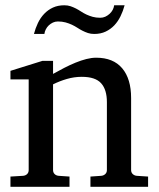

<svg xmlns="http://www.w3.org/2000/svg" viewBox="-20 -715 607 735"><path d="M326.2 0V-39.1L368.2 -42Q377 -43 383.1 -48.8Q389.2 -54.7 389.2 -64V-324.2Q389.2 -371.6 367.2 -396.2Q345.2 -420.9 293 -420.9Q264.2 -420.9 236.3 -412.8Q208.5 -404.8 183.1 -392.1V-64Q183.1 -54.7 189 -48.8Q194.8 -43 204.1 -42L246.1 -39.1V0H20V-39.1L68.8 -42Q78.1 -43 84 -48.8Q89.8 -54.7 89.8 -64V-411.1H20V-443.8L142.1 -481.9H183.1V-432.1Q204.1 -443.8 225.8 -455.1Q247.6 -466.3 269 -475.1Q290.5 -483.9 310.5 -489Q330.6 -494.1 348.1 -494.1Q413.6 -494.1 447.8 -453.6Q481.9 -413.1 481.9 -339.8V-64Q481.9 -54.7 488 -48.8Q494.1 -43 502.9 -42L546.9 -39.1V0ZM457 -694.8Q451.2 -672.9 441.4 -652.8Q431.6 -632.8 417.5 -617.9Q403.3 -603 384.3 -594Q365.2 -585 340.8 -585Q327.6 -585 316.7 -588.6Q305.7 -592.3 295.7 -597.4Q285.6 -602.5 275.9 -608.9Q266.1 -615.2 255.1 -620.4Q244.1 -625.5 231 -629.2Q217.8 -632.8 201.7 -632.8Q191.4 -632.8 182.6 -628.7Q173.8 -624.5 166.7 -617.9Q159.7 -611.3 155.3 -602.5Q150.9 -593.8 149.9 -585H109.9Q115.7 -606.9 125.2 -627Q134.8 -647 149.2 -662.1Q163.6 -677.2 182.6 -686Q201.7 -694.8 226.1 -694.8Q239.3 -694.8 250 -691.2Q260.7 -687.5 270.8 -682.4Q280.8 -677.2 290.3 -670.9Q299.8 -664.6 310.8 -659.4Q321.8 -654.3 334.7 -650.6Q347.7 -647 363.8 -647Q374 -647 383.1 -651.1Q392.1 -655.3 399.4 -661.9Q406.7 -668.5 411.4 -677.2Q416 -686 417 -694.8Z"/></svg>

Font: BabelStone Ogham Special
Style: Regular
Weight: 400
Designer: Andrew West
Foundry: BabelStone
Version: Version 1.02 March 14, 2022